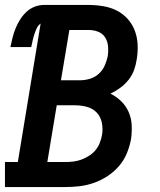

<svg xmlns="http://www.w3.org/2000/svg" viewBox="-24 -755 644 775"><path d="M-4 0V-101H48L140 -660Q129 -652 123.5 -639.5Q118 -627 114 -614.5Q110 -602 107.5 -590Q105 -578 102 -565H18Q22 -584 26.5 -602.5Q31 -621 38.5 -639.5Q46 -658 56.5 -675Q67 -692 81.5 -706Q96 -720 115 -727.5Q134 -735 153 -735H334Q364 -735 393 -730Q422 -725 447 -712.5Q472 -700 491 -679Q510 -658 520 -631.5Q530 -605 531.5 -575.5Q533 -546 528 -516Q525 -495 517.5 -473.5Q510 -452 495.5 -433.5Q481 -415 462 -401Q443 -387 422 -377Q446 -365 465 -346.5Q484 -328 495 -303.5Q506 -279 507.5 -250.5Q509 -222 505 -194Q500 -166 488.5 -137.5Q477 -109 457 -85.5Q437 -62 410.5 -44.5Q384 -27 355.5 -17Q327 -7 298 -3.5Q269 0 240 0ZM222 -431H299Q319 -431 339 -437Q359 -443 374.5 -457Q390 -471 398.5 -490Q407 -509 411 -529Q414 -549 412 -569Q410 -589 400 -604.5Q390 -620 372 -627Q354 -634 334 -634H256ZM167 -101H240Q256 -101 272.5 -103Q289 -105 305 -111Q321 -117 336 -126.5Q351 -136 362 -149.5Q373 -163 379 -179Q385 -195 388 -211Q392 -236 387 -260Q382 -284 366.5 -300.5Q351 -317 327.5 -323.5Q304 -330 279 -330H205Z"/></svg>

Font: Iosevka Curly Slab ExObl
Style: Bold
Weight: 700
Width: 7
Italic angle: -9°
Monospace: yes
Designer: Belleve Invis
Foundry: Belleve Invis
Version: Version 11.0.0; ttfautohint (v1.8.3)